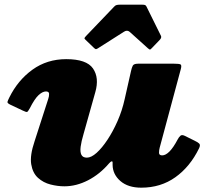

<svg xmlns="http://www.w3.org/2000/svg" viewBox="-20 -800 924 844"><path d="M392.5 -590Q396.5 -586 399.8 -584.5Q403 -583 409.5 -587L525 -660.5Q539 -669.5 550 -660L630.5 -587.5Q636 -583 638.5 -582.2Q641 -581.5 647 -588L682.5 -625Q687 -630 688.2 -634.2Q689.5 -638.5 687.5 -642.5L624 -771Q621.5 -776.5 617.2 -778Q613 -779.5 603 -779.5H510.5Q499.5 -779.5 493.5 -778.2Q487.5 -777 482 -771L358.5 -642Q352.5 -635.5 351.5 -632.8Q350.5 -630 356 -625ZM21 -371.5Q14 -357.5 12.8 -352Q11.5 -346.5 26 -339.5L80 -314Q95.5 -306.5 99.2 -308Q103 -309.5 111 -324Q132 -365.5 149.5 -381.8Q167 -398 182 -398Q195.5 -398 195.8 -387.2Q196 -376.5 192 -365L132 -179Q111 -117 117.2 -78.2Q123.5 -39.5 147 -18.2Q170.5 3 202 11Q233.5 19 263 19Q315.5 19 367 -7.5Q418.5 -34 459.5 -82Q466.5 -90 470.8 -90.8Q475 -91.5 475 -85V-75Q475.5 -33.5 509.2 -4.2Q543 25 601 25Q686.5 25 751 -21Q815.5 -67 855 -148Q862 -162.5 855.8 -168.8Q849.5 -175 835.5 -181.5L792 -203Q779.5 -209 773 -203.2Q766.5 -197.5 761 -187Q742 -151 725 -134Q708 -117 693 -117Q679 -117 679 -128.5Q679 -140 682 -151L775 -497Q779.5 -514 773.2 -517Q767 -520 745.5 -520H587Q568 -520 563.5 -511Q559 -502 556 -488L528 -364Q517 -314 496.8 -268Q476.5 -222 452.5 -185.8Q428.5 -149.5 404.8 -128.2Q381 -107 362 -107Q344 -107 337.8 -119.5Q331.5 -132 334.5 -155Q337.5 -178 347 -210L399 -395Q417 -458 388.8 -499Q360.5 -540 271 -540Q187 -540 122.8 -493.8Q58.5 -447.5 21 -371.5Z"/></svg>

Font: Besley Black
Style: Italic
Weight: 900
Italic angle: -13°
Designer: Owen Earl
Foundry: indestructible type*
Version: Version 2.001